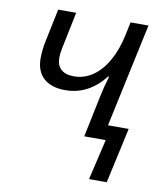

<svg xmlns="http://www.w3.org/2000/svg" viewBox="-81 -604 740 856"><g transform="rotate(10 288.5 -176.0)"><path d="M422.9 0H325.7L363.3 -180.7Q373 -228.5 388.7 -281.7H384.8Q311.5 -188 206.1 -188Q142.6 -188 108.2 -219.2Q73.7 -250.5 73.7 -309.1Q73.7 -347.7 83.5 -393.6L113.3 -536.1H194.8L160.2 -368.7Q155.3 -344.2 155.3 -325.7Q155.3 -292 175 -273.7Q194.8 -255.4 233.9 -255.4Q279.8 -255.4 318.8 -282.2Q357.9 -309.1 386.2 -359.4Q414.6 -409.7 428.7 -478L440.9 -536.1H522L421.4 -66.9H515.1L460 184.1H379.9Z"/></g></svg>

Font: Viking Open Sans
Style: Italic
Weight: 400
Italic angle: -12°
Foundry: Ascender Corporation
Version: Version 2.000